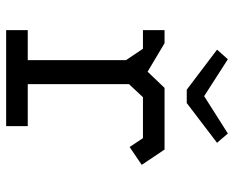

<svg xmlns="http://www.w3.org/2000/svg" viewBox="-90 -690 779 640"><g transform="rotate(90 300.0 -369.5)"><path d="M80 -528V-456H142L180 -399.5V-72H80V0H400V-72H260V-409.5L303.5 -456H440L469.5 -411.5L529 -452L478 -528H272.5L218.5 -471.5L123.5 -528ZM323 -602H278.5L145 -703L177 -739L300 -660L424.5 -739L455.5 -703Z"/></g></svg>

Font: Kode Mono
Style: Regular
Weight: 400
Monospace: yes
Designer: Isa Ozler
Foundry: Kadena LLC
Version: Version 1.000;gftools[0.9.28]